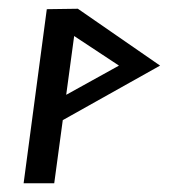

<svg xmlns="http://www.w3.org/2000/svg" viewBox="-20 -416 386 439"><path d="M158 -396 149 -334 252 -266 131 -199 123 -141 346 -266ZM158 -396 87 -395 34 3H104Z"/></svg>

Font: Hussar Tani
Style: Kurs
Weight: 700
Foundry: Cannot Into Space Fonts
Version: Version 0.92